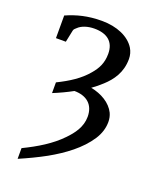

<svg xmlns="http://www.w3.org/2000/svg" viewBox="-137 -571 697 877"><g transform="rotate(20 212.0 -133.0)"><path d="M34 -458V-349H82L94 -407C95 -415 103 -420 107 -424C123 -440 152 -450 185 -450C245 -450 283 -423 283 -363C283 -317 266 -287 242 -259C207 -217 160 -187 103 -159V-107C135 -120 167 -135 196 -151C254 -151 293 -121 293 -61C293 -10 263 28 233 59C187 107 126 144 58 177V229C102 210 144 190 184 168C255 128 322 79 363 16C381 -12 390 -41 390 -71C390 -86 387 -100 381 -113C361 -154 315 -181 263 -191C280 -203 296 -216 311 -230C347 -263 380 -307 380 -373C380 -392 375 -409 366 -424C338 -469 278 -495 205 -495C136 -495 84 -481 34 -459Z"/></g></svg>

Font: Veleka
Style: Regular
Weight: 400
Designer: Stefan Peev, Context Ltd, 2016; SIL International, 1997-2014.
Foundry: Stefan Peev, Context Ltd, 2016
Version: Version 1.000